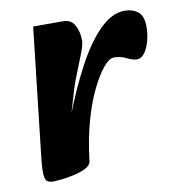

<svg xmlns="http://www.w3.org/2000/svg" viewBox="-64 -549 573 621"><g transform="rotate(-10 223.0 -238.5)"><path d="M189 -32 151 -175Q188 -271 226 -341.5Q264 -412 304 -451Q344 -490 385 -490Q411 -490 428.5 -476Q446 -462 446 -427Q446 -404 440 -381Q434 -358 423 -343Q412 -328 397 -328Q384 -328 365.5 -337.5Q347 -347 324 -347Q309 -347 289.5 -323.5Q270 -300 249.5 -258Q229 -216 213 -158.5Q197 -101 189 -32ZM64 14Q51 14 43.5 9.5Q36 5 34.5 -14Q33 -33 38 -75L85 -491H183Q210 -491 221.5 -469Q233 -447 233 -419Q233 -406 222.5 -378.5Q212 -351 199.5 -320.5Q187 -290 180 -267L156 -185L206 -191L189 -32Q188 -18 171 -9Q154 0 131 5Q108 10 89 12Q70 14 64 14Z"/></g></svg>

Font: Alkatra
Style: Regular
Weight: 400
Designer: Suman Bhandary
Version: Version 1.100;gftools[0.9.22]